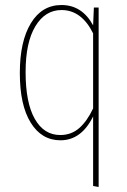

<svg xmlns="http://www.w3.org/2000/svg" viewBox="-20 -549 508 765"><path d="M373 -519V196L351 192V-85Q304 10 221 10Q146 10 102.5 -60Q59 -130 59 -258Q59 -384 103 -456.5Q147 -529 225 -529Q307 -529 351 -448L354 -519ZM351 -117V-416Q305 -509 225 -509Q160 -509 121 -444.5Q82 -380 82 -262Q82 -140 118.5 -75.5Q155 -11 220 -11Q264 -11 295.5 -38.5Q327 -66 351 -117Z"/></svg>

Font: Fira Sans Extra Condensed Thin
Style: Regular
Weight: 250
Width: 1
Designer: Carrois Corporate & Edenspiekermann AG
Foundry: Carrois Corporate GbR & Edenspiekermann AG
Version: Version 4.203